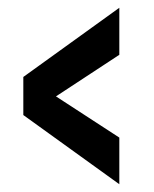

<svg xmlns="http://www.w3.org/2000/svg" viewBox="-20 -574 397 494"><path d="M287 -100 40 -278V-376L287 -554V-433L124 -326L287 -220Z"/></svg>

Font: Smooch Sans Thin Black
Style: Regular
Weight: 900
Version: Version 1.010